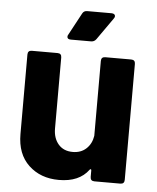

<svg xmlns="http://www.w3.org/2000/svg" viewBox="-51 -741 648 792"><g transform="rotate(5 272.5 -345.0)"><path d="M369 -514H476Q493 -514 493 -497V-17Q493 0 476 0H369Q352 0 352 -17V-44Q352 -48 349.5 -48.5Q347 -49 345 -46Q306 7 222 7Q146 7 97 -39Q48 -85 48 -168V-497Q48 -514 65 -514H171Q188 -514 188 -497V-203Q188 -163 209.5 -138Q231 -113 269 -113Q303 -113 325 -133.5Q347 -154 352 -187V-497Q352 -514 369 -514ZM206 -585Q206 -590 209 -594L258 -685Q264 -697 278 -697H379Q386 -697 390 -694Q394 -691 394 -686Q394 -681 390 -676L326 -585Q318 -574 305 -574H221Q206 -574 206 -585Z"/></g></svg>

Font: Barlow
Style: Bold
Weight: 700
Designer: Jeremy Tribby
Foundry: Jeremy Tribby
Version: Version 1.101 August 23, 2024